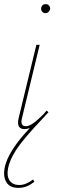

<svg xmlns="http://www.w3.org/2000/svg" viewBox="-27 -625 294 934"><path d="M196 -605Q205 -605 211 -598.5Q217 -592 217 -582Q216 -574 209.5 -567.5Q203 -561 195 -561Q185 -561 179 -567.5Q173 -574 173 -583Q175 -605 196 -605ZM183 -51Q85 52 51 105Q19 155 12 195Q5 232 20 253.5Q35 275 67 275Q99 275 134 248L140 259Q104 289 63 289Q21 289 4.5 262Q-12 235 -5 194Q10 112 118 -2Q103 3 92 3Q51 3 64 -52L150 -407H166L80 -51Q70 -11 98 -11Q123 -11 161 -47Q175 -61 182 -67Q188 -73 200 -87L209 -79L206 -76Q190 -58 183 -51Z"/></svg>

Font: EauTest Thin
Style: Italic
Weight: 250
Italic angle: -12°
Designer: Christian Thalmann (Catharsis Fonts)
Version: Version 0.001;PS 000.001;hotconv 1.0.88;makeotf.lib2.5.64775